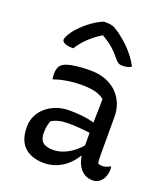

<svg xmlns="http://www.w3.org/2000/svg" viewBox="-148 -915 896 1029"><g transform="rotate(20 300.0 -401.0)"><path d="M494 -353Q494 -326 494 -299.5Q494 -273 494 -246Q494 -219 494 -192.5Q494 -166 494 -139Q494 -124 494.5 -112.5Q495 -101 497 -88Q502 -85 508 -83.5Q514 -82 520 -82Q532 -82 543 -85.5Q554 -89 563 -95H569Q569 -91 569.5 -88Q570 -85 570 -80Q570 -60 563.5 -41.5Q557 -23 546 -12Q536 -2 524.5 3Q513 8 500 8Q476 8 457 -2Q438 -12 425 -30Q412 -48 405 -72Q398 -96 398 -122Q398 -153 398 -186Q398 -219 398 -243Q398 -282 399 -312Q400 -342 400.5 -368Q401 -394 401 -420Q386 -432 366.5 -439.5Q347 -447 323.5 -450Q300 -453 270 -453Q241 -453 214.5 -450Q188 -447 164.5 -442Q141 -437 119 -429H113Q112 -435 111 -443Q110 -451 110 -458Q110 -474 114 -487.5Q118 -501 128 -511Q138 -521 160.5 -528Q183 -535 216 -538.5Q249 -542 289 -542Q339 -542 377 -527Q415 -512 441 -486Q467 -460 480.5 -426Q494 -392 494 -353ZM167 -142Q167 -106 185.5 -89.5Q204 -73 245 -73Q272 -73 300.5 -83.5Q329 -94 358 -116Q387 -138 414 -174L413 -95H397Q382 -69 356.5 -44.5Q331 -20 296.5 -5Q262 10 222 10Q175 10 140.5 -7Q106 -24 88.5 -57Q71 -90 71 -138V-144Q71 -176 84.5 -204.5Q98 -233 123 -255Q148 -277 181.5 -289.5Q215 -302 256 -302Q296 -302 331.5 -298Q367 -294 392.5 -286.5Q418 -279 428 -272Q434 -267 437 -259.5Q440 -252 441.5 -242Q443 -232 443 -217Q415 -224 387 -227.5Q359 -231 331.5 -233Q304 -235 277 -235Q244 -235 220 -229Q196 -223 179 -212Q174 -198 170.5 -182Q167 -166 167 -145ZM266 -812Q270 -812 274.5 -812Q279 -812 286 -812Q302 -812 316.5 -807.5Q331 -803 358 -784Q374 -772 392 -757Q410 -742 427.5 -723.5Q445 -705 461 -683.5Q477 -662 490 -637Q479 -630 467 -627Q455 -624 439 -624Q424 -624 415 -630Q406 -636 391 -654Q370 -681 341.5 -704.5Q313 -728 262 -755L319 -741H254L309 -756Q252 -723 216 -689Q180 -655 161 -622H155Q135 -622 122 -625.5Q109 -629 102.5 -635Q96 -641 96 -647Q96 -654 102 -667.5Q108 -681 122 -700Q135 -717 151.5 -733.5Q168 -750 187 -765Q206 -780 226 -792Q246 -804 266 -812Z"/></g></svg>

Font: Recursive Casual
Style: Regular
Weight: 400
Version: Version 1.047